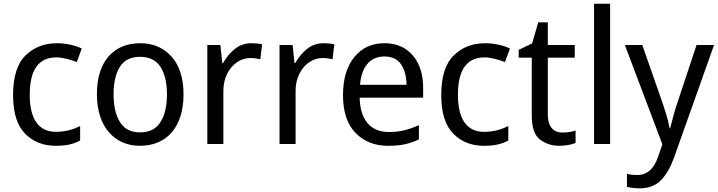

<svg xmlns="http://www.w3.org/2000/svg" viewBox="-20 -780 3888 1040"><path d="M282.2 9.8C340.8 9.8 379.4 0 414.1 -19V-97.2C378.4 -79.6 336.9 -65.9 282.2 -65.9C188.5 -65.9 141.1 -136.7 141.1 -266.1C141.1 -399.4 187 -469.2 286.1 -469.2C319.3 -469.2 366.7 -455.6 396 -443.8L422.9 -517.1C392.1 -532.7 340.3 -545.9 288.1 -545.9C220.2 -545.9 163.6 -523.9 118.7 -480C73.2 -436 50.8 -364.3 50.8 -265.1C50.8 -169.9 72.3 -100.1 115.7 -56.2C158.7 -12.2 214.4 9.8 282.2 9.8Z M974.1 -269C974.1 -357.4 952.1 -425.8 908.7 -474.1C865.2 -522 809.1 -545.9 740.2 -545.9C667.5 -545.9 609.9 -522 567.9 -474.1C525.9 -425.8 504.9 -357.4 504.9 -269C504.9 -90.8 603 9.8 737.3 9.8C882.3 9.8 974.1 -90.8 974.1 -269ZM595.2 -269C595.2 -332 606.4 -381.8 629.4 -418C651.9 -454.1 688 -472.2 738.3 -472.2C788.6 -472.2 825.7 -454.1 849.1 -418C872.6 -381.8 884.3 -332 884.3 -269C884.3 -205.6 872.6 -155.3 849.1 -118.7C825.7 -81.5 789.1 -63 739.3 -63C689 -63 652.8 -81.5 629.9 -118.7C606.9 -155.3 595.2 -205.6 595.2 -269Z M1341.8 -545.9C1307.1 -545.9 1276.9 -535.2 1251 -514.2C1225.1 -492.7 1204.1 -467.3 1188 -438H1184.1L1173.8 -536.1H1103V0H1189.9V-286.1C1189.9 -321.8 1196.8 -353.5 1210.4 -380.4C1237.8 -434.6 1285.2 -465.8 1335.9 -465.8C1353.5 -465.8 1374 -462.9 1390.1 -459L1399.9 -540C1383.8 -543.9 1360.8 -545.9 1341.8 -545.9Z M1732.9 -545.9C1698.2 -545.9 1668 -535.2 1642.1 -514.2C1616.2 -492.7 1595.2 -467.3 1579.1 -438H1575.2L1564.9 -536.1H1494.1V0H1581.1V-286.1C1581.1 -321.8 1587.9 -353.5 1601.6 -380.4C1628.9 -434.6 1676.3 -465.8 1727.1 -465.8C1744.6 -465.8 1765.1 -462.9 1781.2 -459L1791 -540C1774.9 -543.9 1752 -545.9 1732.9 -545.9Z M2062 -545.9C1994.6 -545.9 1940.4 -521 1899.4 -471.2C1858.4 -420.9 1837.9 -352.1 1837.9 -264.2C1837.9 -174.8 1860.4 -106.4 1905.8 -60.1C1950.7 -13.7 2009.3 9.8 2082 9.8C2117.7 9.8 2147.9 6.8 2172.9 1.5C2197.8 -3.9 2223.1 -12.7 2249 -24.9V-102.1C2222.2 -89.8 2196.8 -81.1 2171.9 -74.7C2147 -68.4 2118.2 -64.9 2085.9 -64.9C1987.8 -64.9 1930.7 -129.9 1928.2 -251H2272V-304.2C2272 -377.4 2253.4 -436 2215.8 -480C2178.2 -523.9 2127 -545.9 2062 -545.9ZM2062 -474.1C2102.5 -474.1 2132.8 -460 2152.3 -431.6C2171.4 -403.3 2181.6 -366.2 2182.1 -320.8H1930.2C1938 -417 1983.4 -474.1 2062 -474.1Z M2601.6 9.8C2660.2 9.8 2698.7 0 2733.4 -19V-97.2C2697.8 -79.6 2656.2 -65.9 2601.6 -65.9C2507.8 -65.9 2460.4 -136.7 2460.4 -266.1C2460.4 -399.4 2506.3 -469.2 2605.5 -469.2C2638.7 -469.2 2686 -455.6 2715.3 -443.8L2742.2 -517.1C2711.4 -532.7 2659.7 -545.9 2607.4 -545.9C2539.6 -545.9 2482.9 -523.9 2438 -480C2392.6 -436 2370.1 -364.3 2370.1 -265.1C2370.1 -169.9 2391.6 -100.1 2435.1 -56.2C2478 -12.2 2533.7 9.8 2601.6 9.8Z M3025.4 -62C2980 -62 2947.3 -92.3 2947.3 -158.2V-467.8H3093.3V-536.1H2947.3V-659.2H2895.5L2862.3 -544.9L2789.6 -509.8V-467.8H2860.4V-155.8C2860.4 -90.8 2875 -46.9 2904.8 -24.4C2934.6 -1.5 2969.2 9.8 3009.3 9.8C3024.4 9.8 3041 8.3 3058.1 5.4C3075.2 2.4 3088.4 -1.5 3097.7 -5.9V-73.2C3080.1 -65.9 3050.8 -62 3025.4 -62Z M3284.7 -759.8H3197.8V0H3284.7Z M3567.9 2 3543 73.2C3522.9 130.4 3488.8 168 3431.6 168C3411.6 168 3393.1 166 3376 162.1V231.9C3391.6 235.8 3414.1 240.2 3444.8 240.2C3493.2 240.2 3532.2 225.1 3561 195.3C3589.8 165 3612.8 124.5 3630.9 74.2L3847.7 -536.1H3752.9L3651.9 -231.9C3642.6 -204.6 3634.3 -177.2 3627 -150.4C3619.6 -123.5 3613.8 -101.6 3609.9 -85H3606.9C3599.6 -129.4 3584 -176.3 3565.9 -231L3459 -536.1H3364.7Z"/></svg>

Font: Avrile Sans
Style: Regular
Weight: 400
Designer: Monotype Design Team, Google (font), Stefan Peev (BGR Cyrillic), Cristiano Sobral (main changes)
Foundry: The Avrile Sans Project Authors
Version: Version 3.110